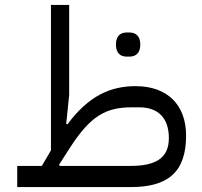

<svg xmlns="http://www.w3.org/2000/svg" viewBox="-20 -760 820 780"><path d="M495 -530H506C532 -530 550 -545 550 -579C550 -613 532 -628 506 -628H495C468 -628 451 -613 451 -579C451 -545 468 -530 495 -530ZM50 0H511C659 0 736 -58 736 -209C736 -334 660 -410 531 -410C430 -410 341 -372 254 -255L249 -257L261 -374V-740H187V-149L150 -86H50ZM263 -158C348 -290 410 -324 516 -324H546C622 -324 666 -281 666 -199C666 -116 610 -86 511 -86H223L220 -91Z"/></svg>

Font: IBM Plex Arabic
Style: Regular
Weight: 400
Designer: Mike Abbink, Paul van der Laan, Pieter van Rosmalen, Wael Morcos, Khajak Apelian
Foundry: Bold Monday
Version: Version 1.0